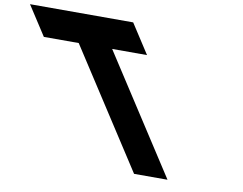

<svg xmlns="http://www.w3.org/2000/svg" viewBox="-559 -944 1347 1063"><g transform="rotate(10 114.5 -412.5)"><path d="M-366.5 -660H-170.5L257 0H445L17.5 -660H213.5L106.6 -825H-473.4Z"/></g></svg>

Font: Hussar
Style: BdOpOblSeven
Weight: 700
Foundry: Cannot Into Space Fonts
Version: Version 2.00